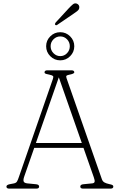

<svg xmlns="http://www.w3.org/2000/svg" viewBox="-20 -1116 706 1136"><path d="M211.5 -12Q211.5 0 194.5 0H35Q18 0 18 -12Q18 -22 37 -26L60.5 -30.5Q75 -33 80.5 -42Q86 -51 92.5 -71L293 -649Q297.5 -662 293.5 -666.2Q289.5 -670.5 273.5 -674Q259 -676.5 251.2 -679.2Q243.5 -682 243.5 -688Q243.5 -700 260.5 -700H402.5Q419.5 -700 419.5 -688Q419.5 -679.5 390 -674Q377.5 -671.5 373.8 -668.2Q370 -665 373.5 -654L583 -55Q587.5 -42.5 598 -36.5Q608.5 -30.5 627.5 -26.5Q641 -24 645.8 -20.8Q650.5 -17.5 650.5 -12Q650.5 0 633.5 0H472Q455 0 455 -12Q455 -24.5 474 -26L525 -31Q538 -32 539.8 -40.5Q541.5 -49 535 -67L474 -241H182.5L123.5 -72Q116.5 -52 120 -42.5Q123.5 -33 141.5 -31L192.5 -26Q211.5 -24.5 211.5 -12ZM192.5 -270H464L328 -658.5ZM386 -1066Q401 -1082 411.5 -1090.5Q422 -1099 434.5 -1094.5Q443 -1091.5 447 -1083.5Q451 -1075.5 448.5 -1067Q446.5 -1057.5 436.8 -1050.2Q427 -1043 415.5 -1035L318 -968.5Q311.5 -964.5 306.5 -969.5Q304 -972.5 305.8 -976.5Q307.5 -980.5 309.5 -983ZM336.5 -759Q302 -759 277.5 -783.5Q253 -808 253 -842.5Q253 -876.5 277.5 -901Q302 -925.5 336.5 -925.5Q370.5 -925.5 395 -901Q419.5 -876.5 419.5 -842.5Q419.5 -808 395 -783.5Q370.5 -759 336.5 -759ZM336.5 -900.5Q313.5 -900.5 296.5 -883.5Q279.5 -866.5 279.5 -842.5Q279.5 -818.5 296.5 -801.2Q313.5 -784 336.5 -784Q360 -784 376.5 -801.2Q393 -818.5 393 -842.5Q393 -866.5 376.5 -883.5Q360 -900.5 336.5 -900.5Z"/></svg>

Font: Fraunces 9pt S100 Thin
Style: Regular
Weight: 100
Version: Version 1.000; ttfautohint (v1.8.3)